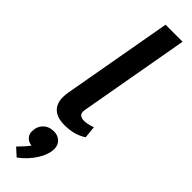

<svg xmlns="http://www.w3.org/2000/svg" viewBox="-356 -723 1013 1013"><g transform="rotate(45 150.5 -216.5)"><path d="M31 -89Q31 -105 34 -123L144 -742H271L161 -122Q160 -118 160 -110Q160 -79 200 -79Q222 -79 259 -92L266 -24Q215 10 142 10Q87 10 59 -15.5Q31 -41 31 -89ZM193 136Q193 177 163 225Q133 273 84 309L41 270Q46 264 63.5 246.5Q81 229 95 209Q72 207 57.5 192Q43 177 43 155Q43 118 66 95Q89 72 126 72Q155 72 174 90Q193 108 193 136Z"/></g></svg>

Font: Sarabun
Style: Bold Italic
Weight: 700
Italic angle: -10°
Designer: Suppakit Chalermlarp | Katatrad Co.,Ltd.
Foundry: Cadson Demak Co.,Ltd.
Version: Version 1.000; ttfautohint (v1.6)